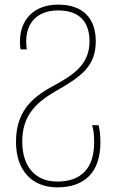

<svg xmlns="http://www.w3.org/2000/svg" viewBox="-20 -558 502 828"><path d="M227 250C342 250 413 188 413 56C413 20 409 -3 405 -18H377C383 1 386 19 386 56C386 169 329 225 227 225C132 225 76 160 76 53C76 -58 132 -114 222 -166C333 -229 393 -274 393 -380C393 -479 338 -538 231 -538C124 -538 66 -471 66 -379C66 -370 67 -353 69 -345H96C94 -353 93 -369 93 -379C93 -457 138 -513 231 -513C322 -513 366 -464 366 -380C366 -284 304 -238 209 -187C111 -135 49 -71 49 54C49 177 118 250 227 250Z"/></svg>

Font: Noto Sans Georgian SemiCondensed Thin
Style: Regular
Weight: 100
Width: 4
Designer: Monotype Design Team, Akaki Razmadze
Foundry: Google LLC
Version: Version 2.005